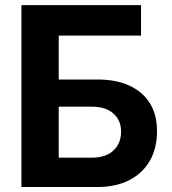

<svg xmlns="http://www.w3.org/2000/svg" viewBox="-20 -748 687 768"><path d="M65.7 0V-727.5H544.1V-605.7H214.9V-430H370.3Q443.4 -430 496.7 -405.9Q550 -381.8 579.1 -335.7Q608.1 -289.6 608.1 -223.2Q608.1 -154.9 579.2 -104.7Q550.3 -54.6 497 -27.3Q443.7 0 370.3 0ZM214.9 -117.4H348.9Q402.6 -117.4 433.4 -145.7Q464.3 -174 464.3 -221.6Q464.3 -266.9 433.4 -294.1Q402.6 -321.2 348.9 -321.2H214.9Z"/></svg>

Font: Adwaita Sans
Style: Regular
Weight: 400
Designer: Rasmus Andersson
Foundry: rsms
Version: Version 4.001;git-9221beed3